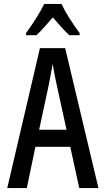

<svg xmlns="http://www.w3.org/2000/svg" viewBox="-20 -961 540 981"><path d="M17 0 184 -715H313L483 0H385L339 -211H161L117 0ZM227 -517 180 -298H320L272 -517Q266 -544 259.5 -576.5Q253 -609 249 -634Q245 -609 238.5 -576Q232 -543 227 -517ZM113 -792Q139 -827 165 -868.5Q191 -910 206 -941H294Q310 -907 336 -866Q362 -825 387 -792V-781H334Q314 -800 293 -823Q272 -846 250 -872Q227 -846 205.5 -821.5Q184 -797 166 -781H113Z"/></svg>

Font: Noto Sans Mono ExtraCondensed Medium
Style: Regular
Weight: 500
Width: 2
Designer: Monotype Design Team
Foundry: Monotype Imaging Inc.
Version: Version 2.014